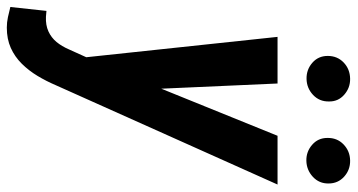

<svg xmlns="http://www.w3.org/2000/svg" viewBox="-276 -520 982 527"><g transform="rotate(90 214.5 -257.0)"><path d="M136.7 -65.4 324.2 -528.3H458L185.5 80.1Q174.3 106.4 159.9 130.4Q145.5 154.3 126.5 173.6Q107.4 192.9 83 203.9Q58.6 214.8 27.3 214.8Q12.7 214.8 -1.5 211.7Q-15.6 208.5 -29.3 205.1L-18.6 106Q-14.6 106 -10.5 106.7Q-6.3 107.4 -2.4 107.4Q20.5 108.4 37.6 100.6Q54.7 92.8 66.7 78.4Q78.6 64 87.4 43.5ZM180.7 -528.3 198.2 -136.2 193.4 -0.5 110.4 13.7 52.7 -528.3ZM105 -666Q105 -692.4 123 -709.7Q141.1 -727.1 167.5 -727.5Q192.4 -728 211.4 -711.4Q230.5 -694.8 230 -669.4Q230.5 -643.1 211.9 -625.7Q193.4 -608.4 168 -607.9Q142.6 -607.4 123.8 -623.8Q105 -640.1 105 -666ZM330.1 -665Q329.6 -691.9 347.9 -709.5Q366.2 -727.1 392.1 -727.5Q417.5 -728 436.3 -711.2Q455.1 -694.3 455.1 -668.5Q455.6 -642.6 436.8 -625.2Q418 -607.9 392.6 -607.4Q367.7 -606.9 348.9 -623.3Q330.1 -639.6 330.1 -665Z"/></g></svg>

Font: Roboto Condensed SemiBold
Style: Italic
Weight: 600
Italic angle: -12°
Designer: Christian Robertson
Foundry: Google
Version: Version 3.008; 2023